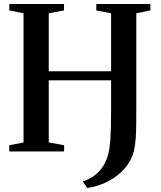

<svg xmlns="http://www.w3.org/2000/svg" viewBox="-20 -763 810 967"><path d="M419.5 184 397 150.5Q424.5 142 448.2 126.2Q472 110.5 490.5 86.5Q509 62.5 520.5 29.5Q526 11.5 529.8 -8.8Q533.5 -29 535.5 -56.2Q537.5 -83.5 538.5 -121.2Q539.5 -159 539.5 -211.5V-358.5H225.5V-45.5L303 -31.5V0H26.5V-31.5L98.5 -45.5V-696L27 -710.5V-743H302.5V-710.5L225.5 -696V-404H539.5V-696L465 -710.5V-743H737.5V-710.5L666.5 -696V-258Q666.5 -196 666.2 -149Q666 -102 663.5 -66.5Q661 -31 654.5 -3Q641.5 47.5 607 86.5Q572.5 125.5 524 150.5Q475.5 175.5 419.5 184Z"/></svg>

Font: Merriweather 96pt SemiBold
Style: Regular
Weight: 600
Version: Version 2.100